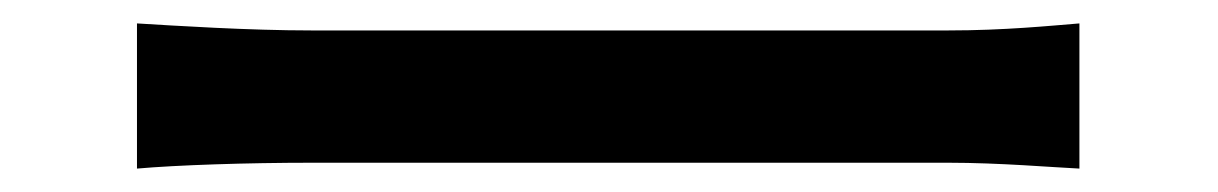

<svg xmlns="http://www.w3.org/2000/svg" viewBox="-20 -466 1040 164"><path d="M97 -446V-322C131 -325 191 -327 246 -327C339 -327 708 -327 790 -327C834 -327 880 -323 902 -322V-446C877 -444 838 -440 790 -440C709 -440 339 -440 246 -440C192 -440 130 -444 97 -446Z"/></svg>

Font: ChiuKong Gothic CL Medium
Style: Regular
Weight: 500
Designer: Ryoko NISHIZUKA 西塚涼子 (kana, bopomofo & ideographs); Paul D. Hunt (Latin, Greek & Cyrillic); Sandoll Communications 산돌커뮤니
Foundry: Adobe
Version: Version 1.300